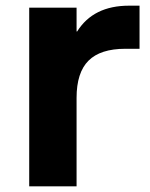

<svg xmlns="http://www.w3.org/2000/svg" viewBox="-20 -657 530 677"><path d="M472 -637V-485H422Q334 -485 292 -443Q250 -401 250 -312V0H83V-630H250V-546H252Q309 -637 435 -637Z"/></svg>

Font: Sinkin Sans 700 Bold
Style: Bold
Weight: 700
Designer: Keith Bates
Foundry: K-Type
Version: Sinkin Sans (version 1.0)  by Keith Bates   •   © 2014   www